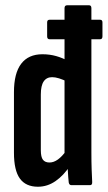

<svg xmlns="http://www.w3.org/2000/svg" viewBox="-20 -703 409 729"><path d="M168 -554Q159 -554 159 -565V-618Q159 -628 168 -628H360Q369 -628 369 -618V-565Q369 -554 360 -554H327ZM124 6Q78 6 55.5 -25Q33 -56 33 -123V-353Q33 -425 60.5 -461Q88 -497 141 -497Q169 -497 193.5 -490Q218 -483 237 -472V-392Q201 -410 178 -410Q157 -410 146 -394Q135 -378 135 -344V-133Q135 -107 143 -96.5Q151 -86 168 -86Q184 -86 200 -97.5Q216 -109 234 -134L246 -74Q222 -37 191 -15.5Q160 6 124 6ZM251 0Q243 0 241 -10Q239 -28 237.5 -55Q236 -82 235 -98L225 -113V-672Q225 -683 235 -683H318Q327 -683 327 -672V-125Q327 -87 328 -59Q329 -31 330 -13Q331 0 322 0Z"/></svg>

Font: Sofia Sans Extra Condensed
Style: Bold
Weight: 700
Designer: Botio Nikoltchev, Ani Petrova
Foundry: lettersoup
Version: Version 4.101